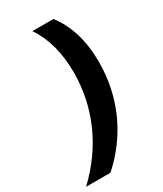

<svg xmlns="http://www.w3.org/2000/svg" viewBox="-247 -794 834 981"><g transform="rotate(-30 169.5 -303.0)"><path d="M242 -716H118C170 -640 196 -543 196 -428C196 -224 113 -36 -42 110H102C252 -24 334 -206 334 -410C334 -535 303 -638 242 -716Z"/></g></svg>

Font: Uncut Sans
Style: Bold Italic
Weight: 700
Italic angle: -11°
Designer: Kasper Nordkvist
Foundry: UNCUT.wtf
Version: Version 1.304;Glyphs 3.2 (3246)